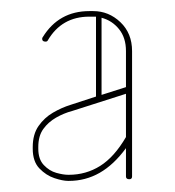

<svg xmlns="http://www.w3.org/2000/svg" viewBox="-20 -685 316 346"><path d="M218 -367Q218 -362 213 -362Q207 -362 207 -367V-418Q185 -388 159.5 -373.5Q134 -359 104 -359H103Q93 -359 78 -364Q63 -369 51 -381.5Q39 -394 39 -417V-420Q39 -443 49.5 -458Q60 -473 75.5 -482Q91 -491 107 -496L153 -511V-655Q151 -655 148 -655H141Q91 -655 66 -612Q65 -610 62 -610Q56 -610 56 -615Q56 -617 57 -618Q86 -665 141 -665H148Q176 -665 197 -645Q218 -625 218 -593ZM207 -593Q207 -617 194.5 -632.5Q182 -648 163 -653V-514L207 -528ZM103 -370H104Q135 -370 160.5 -386Q186 -402 207 -438V-516L110 -485Q95 -481 81 -473Q67 -465 58 -452.5Q49 -440 49 -420V-417Q49 -398 59 -387.5Q69 -377 81.5 -373.5Q94 -370 103 -370Z"/></svg>

Font: Libertine Sup Thin
Style: Regular
Weight: 100
Designer: Bastien Sozeau
Foundry: NBR — Bastien Sozeau
Version: Version 2.003; ttfautohint (v1.8.4.7-5d5b);gftools[0.9.33]